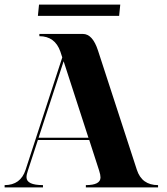

<svg xmlns="http://www.w3.org/2000/svg" viewBox="-20 -811 724 831"><path d="M495.6 -742.2H144L148.9 -791H500.5ZM362.8 -214.8 255.4 -545.9 147 -214.8ZM366.2 -205.1H144L100.6 -72.3Q94.7 -55.7 94.7 -43.9Q94.7 -9.8 166 -9.8V0H0V-9.8Q69.3 -9.8 90.8 -76.2L249.5 -562.5L241.2 -587.9Q217.8 -654.3 150.4 -654.3V-664.1H338.9Q380.9 -664.1 404.3 -591.8L572.3 -76.2Q593.8 -9.8 664.1 -9.8V0H351.6V-9.8Q415 -9.8 415 -43Q415 -54.2 409.2 -72.3Z"/></svg>

Font: spinweradC
Style: Bold
Weight: 700
Width: 7
Version: Version 0.3